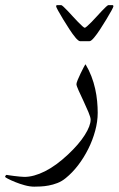

<svg xmlns="http://www.w3.org/2000/svg" viewBox="-89 -466 457 740"><path d="M287.6 -31.2Q287.6 2.4 277.8 38.3Q268.1 74.2 251.2 107.9Q234.4 141.6 212.2 170.7Q189.9 199.7 164.6 220.2Q149.4 232.9 132.1 239.5Q114.7 246.1 98.6 249Q82.5 252 67.9 252.7Q53.2 253.4 43 253.4Q25.9 253.4 6.3 248Q-13.2 242.7 -30 235.8Q-46.9 229 -58.1 223.1Q-69.3 217.3 -69.3 215.8Q-69.3 213.9 -67.4 210.9Q-65.4 208 -63.5 208Q-63 208 -54.4 209.5Q-45.9 210.9 -34.9 212.2Q-23.9 213.4 -12.9 214.6Q-2 215.8 4.9 215.8Q41 215.8 84 194.3Q127 172.9 173.8 128.9Q215.8 89.4 238 54Q260.3 18.6 260.3 -4.9Q260.3 -13.7 251.7 -34.2Q243.2 -54.7 232.9 -76.4Q222.7 -98.1 214.1 -116.9Q205.6 -135.7 205.6 -141.6Q205.6 -146 210.4 -158Q215.3 -169.9 221.7 -183.1Q228 -196.3 233.6 -206.8Q239.3 -217.3 240.7 -218.3Q253.9 -196.3 263.2 -172.1Q272.5 -147.9 277.8 -123.8Q283.2 -99.6 285.4 -75.9Q287.6 -52.2 287.6 -31.2ZM348.1 -441.4Q348.1 -439 340.3 -424.6Q332.5 -410.2 321 -391.4Q309.6 -372.6 296.9 -353Q284.2 -333.5 273.9 -321.3Q269 -315.4 264.2 -311.3Q259.3 -307.1 255.4 -307.1H220.2Q216.3 -307.1 211.4 -311.3Q206.5 -315.4 201.7 -321.3Q191.4 -333.5 178.7 -353Q166 -372.6 154.5 -391.4Q143.1 -410.2 135.3 -424.3Q127.4 -438.5 127.4 -441.4Q127.4 -446.3 131.3 -446.3H147Q148.9 -446.3 156 -439.9Q163.1 -433.6 172.1 -423.8Q181.2 -414.1 191.7 -402.6Q202.1 -391.1 211.7 -381.3Q221.2 -371.6 228.3 -365.2Q235.4 -358.9 237.8 -358.9Q239.7 -358.9 247.1 -365.2Q254.4 -371.6 263.9 -381.3Q273.4 -391.1 283.9 -402.6Q294.4 -414.1 303.5 -423.8Q312.5 -433.6 319.6 -439.9Q326.7 -446.3 328.6 -446.3H344.2Q348.1 -446.3 348.1 -441.4Z"/></svg>

Font: Kitab
Style: Regular
Weight: 400
Designer: SIL International
Foundry: Khaled Hosny
Version: Version 1.000